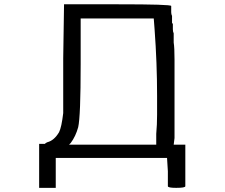

<svg xmlns="http://www.w3.org/2000/svg" viewBox="-20 -739 1060 903"><path d="M281.2 -718.8H535.2Q785.2 -718.8 785.2 -710.9V-699.2Q785.2 -691.4 785.2 -681.6Q785.2 -671.9 789.1 -664.1V-632.8Q789.1 -628.9 791 -628.9Q793 -628.9 793 -625V-621.1V-609.4V-601.6Q793 -589.8 796.9 -582V-539.1Q800.8 -515.6 800.8 -459Q800.8 -402.3 800.8 -312.5V-89.8L796.9 -58.6H820.3H851.6V-54.7V39.1V105.5V117.2V136.7Q851.6 144.5 808.6 144.5Q769.5 144.5 769.5 136.7V66.4L765.6 3.9H242.2V140.6V144.5H164.1V140.6V43V-62.5H175.8H191.4L195.3 -66.4L203.1 -70.3Q234.4 -78.1 257.8 -117.2Q269.5 -140.6 277.3 -207V-464.8ZM703.1 -652.3H359.4V-437.5Q359.4 -191.4 347.7 -140.6Q335.9 -97.7 312.5 -66.4L304.7 -58.6H714.8V-82V-109.4Q718.8 -152.3 718.8 -199.2Q718.8 -246.1 718.8 -289.1Q718.8 -441.4 707 -601.6Z"/></svg>

Font: 和音 by 宁静之雨，公众号njzyshare
Style: Regular
Weight: 400
Designer: Steve Matteson
Foundry: Ascender Corporation
Version: Version 6.00;June 8, 2018;FontCreator 11.0.0.2388 32-bit